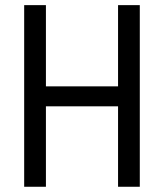

<svg xmlns="http://www.w3.org/2000/svg" viewBox="-20 -713 626 733"><path d="M430.7 0V-307.1H155.3V0H72.3V-693.4H155.3V-383.3H430.7V-693.4H513.7V0Z"/></svg>

Font: Cascadia Code PL SemiLight
Style: Regular
Weight: 350
Monospace: yes
Designer: Aaron Bell
Foundry: Saja Typeworks
Version: Version 2404.023; ttfautohint (v1.8.4)